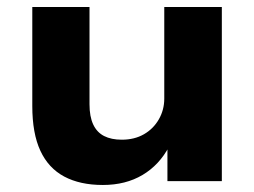

<svg xmlns="http://www.w3.org/2000/svg" viewBox="-20 -516 725 547"><path d="M273 11Q208 11 163 -13Q118 -37 95 -86.5Q72 -136 72 -214V-496H235V-219Q235 -184 245.5 -161.5Q256 -139 276.5 -128.5Q297 -118 327 -118Q363 -118 390 -133.5Q417 -149 432.5 -176Q448 -203 448 -235V-496H612V0H457V-99H462Q434 -46 386 -17.5Q338 11 273 11Z"/></svg>

Font: Nunito Sans 10pt SemiExpanded ExtraBold
Style: Regular
Weight: 800
Width: 6
Designer: Vernon Adams
Foundry: Vernon Adams
Version: Version 3.101;gftools[0.9.27]